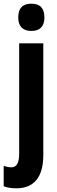

<svg xmlns="http://www.w3.org/2000/svg" viewBox="-48 -782 312 1042"><path d="M51 -687C51 -639 76 -614 122 -614C169 -614 193 -639 193 -687C193 -736 171 -762 122 -762C74 -762 51 -737 51 -687ZM42 240C134 239 187 183 187 59V-547H56V52C56 102 43 126 13 126C0 126 -14 123 -28 118V229C-6 237 18 240 42 240Z"/></svg>

Font: Noto Sans Hebrew ExtraCondensed
Style: Bold
Weight: 700
Width: 2
Designer: Monotype Design Team
Foundry: Monotype Imaging Inc.
Version: Version 2.004